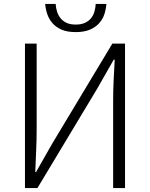

<svg xmlns="http://www.w3.org/2000/svg" viewBox="-20 -949 757 969"><path d="M106 -729H165V-297Q165 -243 162.5 -189Q160 -135 158 -81H162L244 -225L547 -729H611V0H551V-437Q551 -492 553.5 -543.5Q556 -595 559 -648H554L472 -504L169 0H106ZM362 -787Q319 -787 290.5 -799.5Q262 -812 244.5 -832.5Q227 -853 218.5 -878Q210 -903 208 -929H261Q262 -909 268 -890Q274 -871 286 -856.5Q298 -842 316.5 -833.5Q335 -825 362 -825Q389 -825 408 -833.5Q427 -842 439 -856.5Q451 -871 456.5 -890Q462 -909 463 -929H517Q515 -903 507 -878Q499 -853 481 -832.5Q463 -812 434 -799.5Q405 -787 362 -787Z"/></svg>

Font: SpoqaHanSansJP-Light
Style: Regular
Weight: 300
Designer: [Source Han Sans]
Ryoko NISHIZUKA  (kana & ideographs); Paul D. Hunt (Latin, Greek & Cyrillic); Wenlong ZHANG  (bopomofo
Foundry: Spoqa (http://bi.spoqa.com)
Version: Version 1.002.20150607